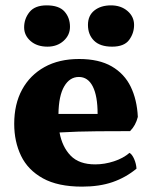

<svg xmlns="http://www.w3.org/2000/svg" viewBox="-20 -687 567 716"><path d="M286 9Q196 9 140 -22Q84 -53 58.5 -106Q33 -159 33 -225Q33 -299 62.5 -353Q92 -407 146 -437Q200 -467 275 -467Q349 -467 396.5 -439.5Q444 -412 467.5 -363.5Q491 -315 494 -251Q486 -219 465 -198Q415 -198 343 -197.5Q271 -197 202 -193Q212 -139 243.5 -106.5Q275 -74 335 -74Q370 -74 405 -85.5Q440 -97 463 -117Q473 -111 480.5 -93.5Q488 -76 489 -58Q449 -25 400 -8Q351 9 286 9ZM274 -400Q240 -400 219.5 -365Q199 -330 198 -262H344Q344 -329 326 -364.5Q308 -400 274 -400ZM398 -513Q353 -513 330.5 -535.5Q308 -558 308 -594Q308 -629 332 -648Q356 -667 394 -667Q431 -667 455.5 -646Q480 -625 480 -594Q480 -563 461.5 -538Q443 -513 398 -513ZM157 -513Q118 -513 94 -534Q70 -555 70 -585Q70 -617 90 -642Q110 -667 154 -667Q200 -667 220.5 -644Q241 -621 241 -587Q241 -556 217 -534.5Q193 -513 157 -513Z"/></svg>

Font: Vollkorn ExtraBold
Style: Regular
Weight: 800
Designer: Friedrich Althausen
Foundry: Friedrich Althausen
Version: Version 5.000; ttfautohint (v1.8.3)